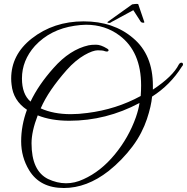

<svg xmlns="http://www.w3.org/2000/svg" viewBox="-20 -862 937 962"><path d="M703 -752Q704 -748 699 -748Q690 -748 686 -752L648 -811L539 -752Q532 -745 520 -748Q517 -750 519 -752L642 -840Q673 -845 673 -840ZM524 -5Q415 80 300 80Q180 80 126 -9Q86 -75 86 -154Q86 -233 115 -312Q46 -358 38 -438Q37 -446 36.5 -453Q36 -460 36 -468Q36 -588 139 -669Q249 -755 399 -755Q549 -755 647 -671Q746 -588 746 -433V-413Q846 -479 876 -539Q880 -546 885.5 -547.5Q891 -549 894 -546.5Q897 -544 897 -539Q897 -534 891 -528Q833 -436 742 -378Q740 -355 733.5 -326.5Q727 -298 716 -265Q705 -232 687 -197Q669 -162 644 -128.5Q619 -95 588.5 -63.5Q558 -32 524 -5ZM687 -434Q687 -603 579 -684Q507 -738 411 -738Q397 -738 382.5 -736.5Q368 -735 354 -733Q232 -715 155 -632Q90 -559 90 -469Q90 -390 133 -353Q173 -437 248 -521Q330 -614 424 -635Q438 -638 461.5 -638Q485 -638 516 -619Q527 -613 523 -607Q519 -601 504 -606Q495 -610 470 -610Q458 -610 441 -604Q424 -598 403 -586Q382 -574 359 -555Q336 -536 314 -511Q269 -460 236.5 -412.5Q204 -365 184 -319Q248 -290 335 -290Q374 -290 418 -296Q562 -314 685 -381Q686 -395 686.5 -408Q687 -421 687 -434ZM679 -346Q512 -257 327 -257Q236 -257 169 -284Q138 -204 138 -144Q138 -6 221 35Q311 77 398 36Q485 -3 555 -88Q625 -173 661 -275Q675 -316 679 -346Z"/></svg>

Font: #9Slide05 Great Vibes
Style: Regular
Weight: 400
Designer: Robert E. Leuschke
Foundry: Robert E. Leuschke
Version: Version 1.001